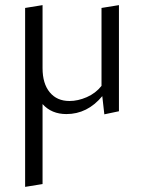

<svg xmlns="http://www.w3.org/2000/svg" viewBox="-20 -440 561 749"><path d="M376 -409 444 -420V-6L387 6L379 -65Q321 5 239 5Q181 5 146 -34V278L78 289V-409L146 -420V-174Q146 -114 174 -80Q202 -46 251 -46Q284 -46 318.5 -61Q353 -76 376 -105Z"/></svg>

Font: EauTestInfant
Style: Italic
Weight: 400
Italic angle: -12°
Designer: Christian Thalmann (Catharsis Fonts)
Version: Version 0.001;PS 000.001;hotconv 1.0.88;makeotf.lib2.5.64775